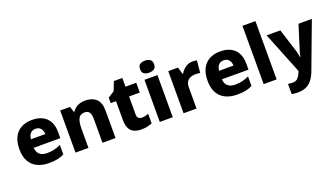

<svg xmlns="http://www.w3.org/2000/svg" viewBox="-79 -1440 4115 2352"><g transform="rotate(-20 1979.0 -264.0)"><path d="M329 10Q246 10 182 -20Q118 -50 81.5 -112.5Q45 -175 45 -271Q45 -369 78.5 -432.5Q112 -496 171.5 -527.5Q231 -559 310 -559Q389 -559 445.5 -531Q502 -503 532.5 -447Q563 -391 563 -309V-230H216Q218 -177 251.5 -145Q285 -113 348 -113Q400 -113 442 -123Q484 -133 529 -154V-30Q489 -9 443 0.5Q397 10 329 10ZM220 -340H407Q407 -383 383.5 -412.5Q360 -442 315 -442Q275 -442 250 -416.5Q225 -391 220 -340Z M677 0V-549H805L829 -476H836Q854 -503 878.5 -521.5Q903 -540 935 -549.5Q967 -559 1005 -559Q1093 -559 1146 -511.5Q1199 -464 1199 -358V0H1029V-311Q1029 -368 1010.5 -396.5Q992 -425 951 -425Q890 -425 868 -380Q846 -335 846 -250V0Z M1535 10Q1483 10 1443.5 -6.5Q1404 -23 1381.5 -63.5Q1359 -104 1359 -177V-422H1290V-493L1373 -547L1419 -663H1529V-549H1669V-422H1529V-187Q1529 -156 1544.5 -140Q1560 -124 1588 -124Q1612 -124 1633.5 -129.5Q1655 -135 1676 -142V-18Q1649 -6 1615.5 2Q1582 10 1535 10Z M1776 0V-549H1945V0ZM1861 -611Q1823 -611 1796.5 -627.5Q1770 -644 1770 -689Q1770 -735 1796.5 -751.5Q1823 -768 1861 -768Q1898 -768 1925 -751.5Q1952 -735 1952 -689Q1952 -644 1925 -627.5Q1898 -611 1861 -611Z M2086 0V-549H2213L2239 -459H2247Q2271 -501 2312 -530Q2353 -559 2402 -559Q2418 -559 2435 -557.5Q2452 -556 2461 -553L2446 -394Q2435 -396 2420.5 -398Q2406 -400 2382 -400Q2355 -400 2325.5 -390Q2296 -380 2275.5 -353Q2255 -326 2255 -275V0Z M2782 10Q2699 10 2635 -20Q2571 -50 2534.5 -112.5Q2498 -175 2498 -271Q2498 -369 2531.5 -432.5Q2565 -496 2624.5 -527.5Q2684 -559 2763 -559Q2842 -559 2898.5 -531Q2955 -503 2985.5 -447Q3016 -391 3016 -309V-230H2669Q2671 -177 2704.5 -145Q2738 -113 2801 -113Q2853 -113 2895 -123Q2937 -133 2982 -154V-30Q2942 -9 2896 0.5Q2850 10 2782 10ZM2673 -340H2860Q2860 -383 2836.5 -412.5Q2813 -442 2768 -442Q2728 -442 2703 -416.5Q2678 -391 2673 -340Z M3130 0V-760H3299V0Z M3488 240Q3462 240 3443.5 237.5Q3425 235 3411 232V99Q3422 101 3437.5 103Q3453 105 3470 105Q3517 105 3540.5 77.5Q3564 50 3579 13L3586 -6L3368 -549H3547L3646 -235Q3651 -219 3655.5 -197.5Q3660 -176 3662 -157H3666Q3669 -178 3674.5 -198Q3680 -218 3685 -234L3784 -549H3958L3736 43Q3713 107 3681 151Q3649 195 3602.5 217.5Q3556 240 3488 240Z"/></g></svg>

Font: Noto Sans Symbols ExtraBold
Style: Regular
Weight: 800
Version: Version 2.002